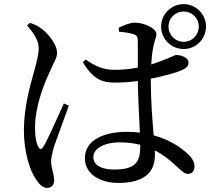

<svg xmlns="http://www.w3.org/2000/svg" viewBox="-20 -856 1040 932"><path d="M290 -354C266 -303 212 -177 190 -143C181 -129 172 -130 166 -143C156 -162 150 -189 150 -235C150 -338 191 -441 218 -500C242 -556 257 -575 257 -598C257 -645 208 -697 185 -714C165 -730 151 -736 126 -745L111 -733C144 -695 168 -660 168 -621C167 -585 156 -548 143 -500C126 -440 96 -334 96 -223C96 -118 125 -27 155 15C171 39 188 56 208 56C231 56 243 41 243 18C243 -9 228 -41 228 -73C228 -89 233 -110 242 -144C255 -180 295 -290 314 -343ZM661 -149C661 -72 641 -33 534 -33C478 -33 433 -51 433 -94C433 -140 497 -165 557 -165C595 -165 630 -161 661 -153ZM712 -474C769 -485 818 -499 844 -508C880 -522 895 -530 895 -553C895 -576 860 -589 836 -589C827 -589 810 -577 759 -559C747 -554 732 -549 714 -543C716 -574 719 -602 723 -622C730 -663 739 -670 739 -692C739 -716 684 -746 634 -746C610 -746 578 -732 556 -721L558 -702C584 -700 609 -696 629 -690C644 -685 649 -680 649 -652C649 -628 649 -576 649 -528C614 -521 576 -517 534 -517C482 -517 439 -536 396 -567L382 -554C435 -467 479 -455 541 -455C576 -455 613 -458 649 -463C650 -382 656 -282 659 -212C639 -215 617 -216 594 -216C484 -216 392 -176 392 -88C392 -11 466 32 555 32C681 32 732 -21 732 -103C732 -110 732 -118 731 -126C771 -106 806 -79 840 -46C863 -25 876 -12 893 -12C913 -12 924 -26 924 -50C924 -69 913 -89 892 -108C861 -138 807 -177 726 -199C720 -271 712 -364 712 -464ZM872 -653C830 -653 798 -686 798 -727C798 -768 830 -800 872 -800C912 -800 945 -768 945 -727C945 -686 912 -653 872 -653ZM872 -836C811 -836 762 -787 762 -727C762 -667 811 -618 872 -618C931 -618 980 -667 980 -727C980 -787 931 -836 872 -836Z"/></svg>

Font: Source Han Serif JP Medium
Style: Regular
Weight: 500
Designer: Ryoko NISHIZUKA 西塚涼子 (kana & ideographs); Frank Grießhammer (Latin, Greek & Cyrillic); Wenlong ZHANG 张文龙 (bopomofo); San
Foundry: Adobe Systems Incorporated
Version: Version 1.001;PS 1.001;hotconv 16.6.54;makeotf.lib2.5.65590